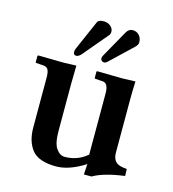

<svg xmlns="http://www.w3.org/2000/svg" viewBox="-101 -737 752 834"><g transform="rotate(15 275.0 -320.5)"><path d="M436 -604.5Q436 -592.3 422.9 -580.6L325.2 -487.8Q317.4 -480.5 310.1 -480.5Q304.2 -480.5 299.6 -484.6Q294.9 -488.8 294.9 -495.1Q294.9 -501 299.3 -508.8L367.2 -629.9Q377.4 -647.9 395 -648.4Q413.1 -648.4 424.6 -635.7Q436 -623 436 -604.5ZM307.1 -617.2Q307.1 -607.4 301.8 -601.1L210 -492.2Q197.3 -477.1 186 -477.1Q172.9 -477.1 173.3 -492.7Q173.3 -498.5 176.3 -505.9L234.9 -640.1Q240.7 -653.3 265.1 -652.8Q282.2 -652.8 294.7 -642.1Q307.1 -631.3 307.1 -617.2ZM461.9 -115.2Q461.9 -89.4 475.3 -75.2Q488.8 -61 525.9 -59.1L526.9 -27.8Q434.1 -15.6 386.2 12.2H352.1L355 -35.2Q284.2 9.8 226.1 9.8Q147 9.8 116.9 -28.1Q86.9 -65.9 86.9 -127.9V-352.1Q86.9 -376 81.1 -387.5Q75.2 -398.9 58.1 -399.9L26.9 -401.9L23.9 -403.8V-434.1L28.8 -436Q107.9 -434.1 140.1 -434.1L198.2 -436Q197.3 -391.1 196.8 -354V-142.1Q196.8 -85.9 213.4 -63Q230 -40 251 -40Q309.1 -40 352.1 -77.1V-352.1Q352.1 -399.9 324.2 -399.9L293 -401.9L289.1 -403.8V-434.1L293 -436Q377 -434.1 403.8 -434.1L463.9 -436Q461.9 -394 461.9 -354Z"/></g></svg>

Font: Linux Libertine
Style: Semibold
Weight: 600
Designer: Philipp H. Poll
Foundry: Philipp H. Poll
Version: Version 5.1.2 ; ttfautohint (v0.9)